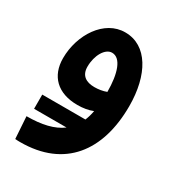

<svg xmlns="http://www.w3.org/2000/svg" viewBox="-154 -459 739 809"><g transform="rotate(30 215.5 -55.0)"><path d="M47 105H205C165 135 109 148 35 148L42 255C53 256 59 256 67 256C281 256 389 114 389 -105C389 -256 327 -366 220 -366C118 -367 46 -255 46 -141C46 -54 100 0 197 0C223 0 249 -4 271 -13C268 5 263 21 257 36H47ZM153 -161C153 -217 181 -264 214 -264C258 -264 279 -199 279 -111C261 -104 240 -101 221 -101C181 -101 153 -118 153 -161Z"/></g></svg>

Font: Noto Sans Arabic UI Cn SmBd
Style: Regular
Weight: 600
Width: 3
Designer: Monotype Design Team, Nadine Chahine and Nizar Qandah
Foundry: Monotype Imaging Inc.
Version: Version 2.010